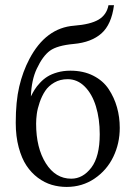

<svg xmlns="http://www.w3.org/2000/svg" viewBox="-20 -718 522 750"><path d="M41.5 -238.3Q41.5 -321.8 55.2 -379.9Q68.8 -438 94.7 -487.3Q158.7 -609.4 270 -617.7Q333 -622.6 364.7 -641.1Q396.5 -659.7 403.8 -697.8H425.3Q415.5 -622.1 376.2 -587.4Q336.9 -552.7 268.6 -546.4Q203.6 -540.5 175.3 -520Q147 -499.5 123.5 -449.2Q103 -405.8 100.6 -341.3Q107.9 -356 115.5 -368.2Q123 -380.4 136.5 -394.8Q149.9 -409.2 165.5 -418.9Q181.2 -428.7 204.3 -435.3Q227.5 -441.9 254.9 -441.9Q305.7 -441.9 344.2 -422.4Q382.8 -402.8 404.5 -369.9Q426.3 -336.9 437 -298.8Q447.8 -260.7 447.8 -218.3Q447.8 -157.7 422.6 -105.5Q397.5 -53.2 349.4 -20.5Q301.3 12.2 240.2 12.2Q210 12.2 181.9 3.9Q153.8 -4.4 127.9 -23.7Q102.1 -43 83.3 -71.3Q64.5 -99.6 53 -142.6Q41.5 -185.5 41.5 -238.3ZM244.1 -408.7Q214.8 -408.7 192.1 -395.5Q169.4 -382.3 156.5 -362.8Q143.6 -343.3 135 -318.4Q126.5 -293.5 123.8 -273.2Q121.1 -252.9 121.1 -234.9Q121.1 -140.6 158.9 -80.3Q196.8 -20 258.3 -20Q303.7 -20 336.7 -63.2Q369.6 -106.4 369.6 -193.8Q369.6 -253.9 354.7 -302.5Q339.8 -351.1 311 -379.9Q282.2 -408.7 244.1 -408.7Z"/></svg>

Font: Libertinage
Style: f
Weight: 400
Designer: OSP
Foundry: OSP
Version: Version 1.0; 2008; OFL relea